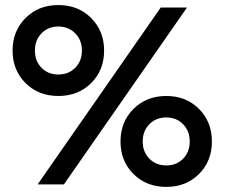

<svg xmlns="http://www.w3.org/2000/svg" viewBox="-20 -730 889 760"><path d="M128.9 0 616.2 -700.2H720.2L232.9 0ZM81.1 -401.1Q29.8 -452.1 29.8 -529.8Q29.8 -607.4 81.1 -658.7Q132.3 -710 210.9 -710Q289.6 -710 340.8 -658.7Q392.1 -607.4 392.1 -529.8Q392.1 -452.1 340.8 -401.1Q289.6 -350.1 210.9 -350.1Q132.3 -350.1 81.1 -401.1ZM144.3 -598.1Q118.2 -571.3 118.2 -529.8Q118.2 -488.3 144.3 -461.7Q170.4 -435.1 210.9 -435.1Q251.5 -435.1 277.8 -461.7Q304.2 -488.3 304.2 -529.8Q304.2 -571.3 277.8 -598.1Q251.5 -625 210.9 -625Q170.4 -625 144.3 -598.1ZM508.3 -41.3Q457 -92.3 457 -169.9Q457 -247.6 508.3 -298.8Q559.6 -350.1 638.2 -350.1Q716.8 -350.1 767.8 -298.8Q818.8 -247.6 818.8 -169.9Q818.8 -92.3 767.8 -41.3Q716.8 9.8 638.2 9.8Q559.6 9.8 508.3 -41.3ZM571.3 -238.3Q544.9 -211.4 544.9 -169.9Q544.9 -128.4 571.3 -101.8Q597.7 -75.2 638.2 -75.2Q678.7 -75.2 704.8 -101.8Q731 -128.4 731 -169.9Q731 -211.4 704.8 -238.3Q678.7 -265.1 638.2 -265.1Q597.7 -265.1 571.3 -238.3Z"/></svg>

Font: TASA Explorer Medium
Style: Regular
Weight: 500
Designer: Weizhong Zhang
Foundry: Local Remote
Version: Version 1.000;Glyphs 3.1.2 (3151)